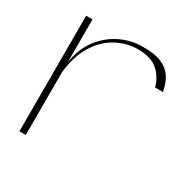

<svg xmlns="http://www.w3.org/2000/svg" viewBox="-118 -578 659 679"><g transform="rotate(30 211.5 -238.5)"><path d="M48 0V-472H74V-297Q83 -355 112.5 -394.5Q142 -434 185 -455.5Q228 -477 276 -477Q324 -478 352.5 -466Q381 -454 395.5 -433Q410 -412 416 -384Q417 -381 417 -379Q417 -377 418 -374H386Q376 -412 348 -436.5Q320 -461 267 -461Q222 -461 180.5 -439Q139 -417 110.5 -372Q82 -327 74 -257V0Z"/></g></svg>

Font: Panamera Thin
Style: Regular
Weight: 100
Designer: Bastien Sozeau
Foundry: NBR — Bastien Sozeau
Version: Version 3.003;gftools[0.9.33]